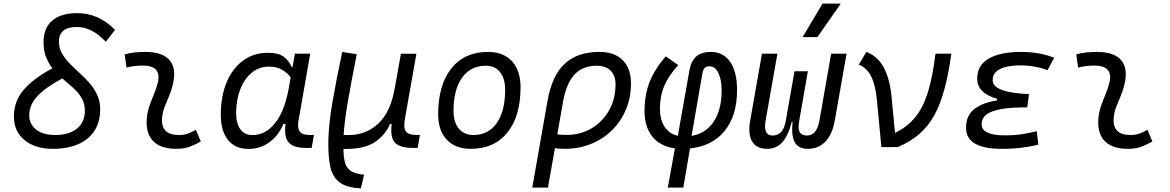

<svg xmlns="http://www.w3.org/2000/svg" viewBox="-20 -815 6485 1064"><path d="M272.5 9.8Q174.3 9.8 115.7 -38.8Q57.1 -87.4 57.1 -168.5Q57.1 -256.8 113.8 -320.3Q170.4 -383.8 270.5 -436.5Q249 -463.9 235.1 -498.8Q221.2 -533.7 221.2 -580.6Q221.2 -659.2 269.3 -700.7Q317.4 -742.2 407.7 -742.2Q527.3 -742.2 617.2 -649.4L566.4 -583Q490.2 -665.5 406.2 -665.5Q306.6 -665.5 306.6 -584.5Q306.6 -548.8 323.2 -519.5Q339.8 -490.2 365.7 -463.6Q391.6 -437 420.9 -410.6Q450.2 -384.3 476.1 -354.5Q502 -324.7 518.6 -289.1Q535.2 -253.4 535.2 -208.5Q535.2 -105.5 465.8 -47.9Q396.5 9.8 272.5 9.8ZM325.7 -380.4Q237.3 -333.5 189.7 -284.9Q142.1 -236.3 142.1 -175.3Q142.1 -126 180.9 -96.4Q219.7 -66.9 285.2 -66.9Q362.8 -66.9 406.5 -102.3Q450.2 -137.7 450.2 -201.2Q450.2 -242.7 431.6 -273.2Q413.1 -303.7 384.5 -328.9Q356 -354 325.7 -380.4Z M1065.4 -95.7 1092.8 -31.2Q1064 -14.2 1032 -2.2Q1000 9.8 958.5 9.8Q872.1 9.8 830.1 -31.7Q788.1 -73.2 793 -153.3Q795.4 -189.9 807.1 -224.6Q818.8 -259.3 832.8 -292Q846.7 -324.7 854 -355Q878.4 -451.7 770.5 -451.7Q724.1 -451.7 681.2 -440.4L670.9 -513.7Q699.7 -522 728.5 -524.7Q757.3 -527.3 786.1 -527.3Q880.9 -527.3 920.2 -481Q959.5 -434.6 937.5 -345.2Q929.2 -310.5 916 -280.5Q902.8 -250.5 891.6 -221.2Q880.4 -191.9 877.9 -157.7Q872.1 -66.9 971.2 -66.9Q997.6 -66.9 1017.8 -73.5Q1038.1 -80.1 1065.4 -95.7Z M1601.1 -444.3 1614.3 -517.6H1699.2L1634.3 -147Q1627 -105.5 1641.1 -86.2Q1655.3 -66.9 1697.8 -66.9H1719.7L1707 4.9H1676.3Q1606 4.9 1579.6 -25.9Q1553.2 -56.6 1562.5 -128.4H1550.8Q1522.5 -62 1471.9 -25.9Q1421.4 10.3 1356 10.3Q1283.2 10.3 1243.4 -39.6Q1203.6 -89.4 1203.6 -179.2Q1203.6 -282.2 1236.1 -359.4Q1268.6 -436.5 1327.4 -479.5Q1386.2 -522.5 1464.4 -522.5Q1521.5 -522.5 1550.8 -501.5Q1580.1 -480.5 1595.7 -444.3ZM1469.2 -445.8Q1415.5 -445.8 1374.8 -411.9Q1334 -377.9 1311.3 -319.8Q1288.6 -261.7 1288.6 -188Q1288.6 -129.9 1312.5 -98.1Q1336.4 -66.4 1379.4 -66.4Q1451.7 -66.4 1504.6 -133.1Q1557.6 -199.7 1580.1 -325.7L1590.8 -386.2Q1573.7 -409.7 1544.7 -427.7Q1515.6 -445.8 1469.2 -445.8Z M1980 229 1972.2 228.5Q1896.5 223.6 1858.6 192.9Q1820.8 162.1 1809.1 103Q1797.4 43.9 1799.8 -44.9Q1802.7 -135.3 1822.3 -249.3Q1841.8 -363.3 1876.5 -527.3L1957 -514.6Q1925.3 -355 1907 -248.3Q1888.7 -141.6 1884.3 -66.9L1910.2 -66.4Q2007.8 -65.9 2077.4 -131.1Q2147 -196.3 2169.4 -336.9V-335.9L2201.7 -517.1H2287.6L2223.6 -154.8Q2214.8 -106 2229.5 -86.4Q2244.1 -66.9 2289.6 -66.9H2307.1L2294.4 4.9H2269.5Q2197.3 4.9 2169.4 -23.7Q2141.6 -52.2 2150.4 -127.9H2141.6Q2113.3 -63.5 2054.4 -25.6Q1995.6 12.2 1887.7 10.3H1883.3Q1883.8 51.8 1890.4 80.8Q1897 109.9 1917 127Q1937 144 1977.5 150.4L1997.6 153.3Z M2588.9 9.8Q2503.9 9.8 2456.1 -40.8Q2408.2 -91.3 2408.2 -181.2Q2408.2 -344.2 2481.2 -435.8Q2554.2 -527.3 2683.6 -527.3Q2769 -527.3 2816.9 -475.8Q2864.7 -424.3 2864.7 -331.5Q2864.7 -170.9 2791.7 -80.6Q2718.8 9.8 2588.9 9.8ZM2604 -66.9Q2686.5 -66.9 2732.9 -133.1Q2779.3 -199.2 2779.3 -317.4Q2779.3 -379.9 2751.2 -415.3Q2723.1 -450.7 2672.4 -450.7Q2588.4 -450.7 2540.8 -384.5Q2493.2 -318.4 2493.2 -200.2Q2493.2 -137.2 2522.7 -102.1Q2552.2 -66.9 2604 -66.9Z M3302.2 -527.3Q3385.3 -527.3 3430.9 -481.7Q3476.6 -436 3476.6 -351.6Q3476.6 -274.4 3449 -208.5Q3421.4 -142.6 3371.6 -93.5Q3321.8 -44.4 3254.9 -17.3Q3188 9.8 3109.4 9.8Q3083 9.8 3055.2 6.3L3016.6 224.6H2929.7L3013.7 -253.9Q3038.1 -394.5 3108.4 -460.9Q3178.7 -527.3 3302.2 -527.3ZM3068.4 -70.3Q3092.3 -67.4 3120.1 -67.4Q3197.3 -67.4 3258.5 -104Q3319.8 -140.6 3355.5 -203.9Q3391.1 -267.1 3391.1 -346.7Q3391.1 -396 3364 -423.3Q3336.9 -450.7 3287.6 -450.7Q3209.5 -450.7 3163.8 -402.1Q3118.2 -353.5 3100.1 -250.5Z M3766.6 224.6H3680.7L3720.2 7.3Q3638.7 -3.9 3595.2 -57.9Q3551.8 -111.8 3551.8 -200.7Q3551.8 -288.6 3579.6 -359.9Q3607.4 -431.2 3669.4 -502.9L3738.8 -454.1Q3685.5 -396.5 3661.4 -339.6Q3637.2 -282.7 3637.2 -213.4Q3637.2 -151.4 3663.1 -112.3Q3689 -73.2 3736.3 -62.5L3800.3 -423.8Q3810.1 -477.5 3838.6 -502.4Q3867.2 -527.3 3918.9 -527.3Q3988.3 -527.3 4026.4 -472.2Q4064.5 -417 4064.5 -315.4Q4064.5 -173.8 3995.8 -89.6Q3927.2 -5.4 3803.7 7.8ZM3812.5 -62Q3891.1 -75.2 3935.1 -140.9Q3979 -206.5 3979 -314Q3979 -371.6 3961.4 -409.7Q3943.8 -447.8 3910.2 -447.8Q3878.9 -447.8 3872.6 -409.2Z M4456.5 9.8Q4404.8 9.8 4384.5 -26.4Q4364.3 -62.5 4372.1 -139.2H4367.7Q4347.7 -62.5 4314.9 -26.4Q4282.2 9.8 4231.9 9.8Q4172.4 9.8 4148.2 -30.8Q4124 -71.3 4137.2 -146.5L4202.6 -517.6H4288.1L4222.7 -146.5Q4208.5 -64 4261.2 -64Q4290 -64 4308.3 -83Q4326.7 -102.1 4334.5 -145L4382.8 -419.9H4457L4408.7 -144.5Q4400.9 -101.6 4411.9 -82.8Q4422.9 -64 4453.1 -64Q4505.9 -64 4521 -146.5L4585.9 -517.6H4671.4L4606 -146.5Q4592.8 -71.3 4554.4 -30.8Q4516.1 9.8 4456.5 9.8ZM4427.7 -609.4 4538.1 -794.9H4639.2L4509.8 -609.4Z M4864.3 0.5 4840.3 -253.4Q4832 -343.3 4808.1 -391.1Q4784.2 -439 4739.3 -457L4780.8 -527.3Q4841.8 -504.9 4876 -443.4Q4910.2 -381.8 4920.4 -281.2L4939.9 -78.6Q5009.8 -112.3 5053.7 -167.5Q5097.7 -222.7 5123.3 -307.9Q5148.9 -393.1 5164.1 -517.6H5252Q5236.3 -403.3 5213.1 -318.6Q5189.9 -233.9 5155.8 -173.1Q5121.6 -112.3 5072.5 -70.6Q5023.4 -28.8 4955.6 0L4868.2 0.5L4869.6 -1.5Z M5531.7 9.8Q5333.5 9.8 5333.5 -106.4Q5333.5 -176.8 5381.3 -212.2Q5429.2 -247.6 5503.9 -257.8L5505.9 -267.6Q5395.5 -298.3 5395.5 -378.4Q5395.5 -433.6 5428 -466.1Q5460.4 -498.5 5514.6 -512.9Q5568.8 -527.3 5634.3 -527.3Q5744.1 -527.3 5821.8 -494.6L5785.2 -425.8Q5716.8 -452.6 5631.8 -452.6Q5592.3 -452.6 5557.9 -445.1Q5523.4 -437.5 5502.2 -419.4Q5481 -401.4 5481 -370.6Q5481 -301.8 5682.6 -293.5L5672.4 -219.7H5646.5Q5543.9 -219.7 5481.9 -198.5Q5419.9 -177.2 5419.9 -126.5Q5419.9 -64.9 5548.8 -64.9Q5609.4 -64.9 5651.1 -72.5Q5692.9 -80.1 5725.6 -87.9L5733.9 -13.7Q5693.8 -2.9 5642.8 3.4Q5591.8 9.8 5531.7 9.8Z M6338.9 -95.7 6366.2 -31.2Q6337.4 -14.2 6305.4 -2.2Q6273.4 9.8 6231.9 9.8Q6145.5 9.8 6103.5 -31.7Q6061.5 -73.2 6066.4 -153.3Q6068.8 -189.9 6080.6 -224.6Q6092.3 -259.3 6106.2 -292Q6120.1 -324.7 6127.4 -355Q6151.9 -451.7 6043.9 -451.7Q5997.6 -451.7 5954.6 -440.4L5944.3 -513.7Q5973.1 -522 6002 -524.7Q6030.8 -527.3 6059.6 -527.3Q6154.3 -527.3 6193.6 -481Q6232.9 -434.6 6210.9 -345.2Q6202.6 -310.5 6189.5 -280.5Q6176.3 -250.5 6165 -221.2Q6153.8 -191.9 6151.4 -157.7Q6145.5 -66.9 6244.6 -66.9Q6271 -66.9 6291.3 -73.5Q6311.5 -80.1 6338.9 -95.7Z"/></svg>

Font: Cascadia Mono PL SemiLight
Style: Italic
Weight: 350
Italic angle: -10°
Monospace: yes
Designer: Aaron Bell
Foundry: Saja Typeworks
Version: Version 2404.023; ttfautohint (v1.8.4)